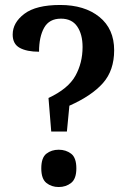

<svg xmlns="http://www.w3.org/2000/svg" viewBox="-20 -744 515 772"><path d="M222 -724Q320 -724 379.5 -676Q439 -628 439 -542Q439 -461 394 -410Q349 -359 259 -319L249 -215H186L175 -350Q254 -387 283 -439Q312 -491 312 -555Q312 -606 290.5 -637.5Q269 -669 225 -669Q178 -669 157.5 -632.5Q137 -596 137 -536Q88 -536 59.5 -551.5Q31 -567 31 -605Q31 -653 78 -688.5Q125 -724 222 -724ZM216 8Q187 8 166.5 -8.5Q146 -25 146 -67Q146 -110 166.5 -126Q187 -142 216 -142Q245 -142 266 -126Q287 -110 287 -67Q287 -25 266 -8.5Q245 8 216 8Z"/></svg>

Font: Noto Serif Sinhala SemiCondensed SemiBold
Style: Regular
Weight: 600
Width: 4
Designer: Jelle Bosma - Monotype Design Team
Foundry: Monotype Imaging Inc.
Version: Version 2.007; ttfautohint (v1.8.4.7-5d5b)